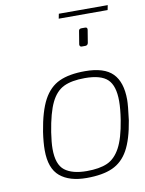

<svg xmlns="http://www.w3.org/2000/svg" viewBox="-93 -918 749 990"><g transform="rotate(-10 281.0 -423.5)"><path d="M91 -172Q91 -213 99 -267Q116 -373 147.5 -431.5Q179 -490 231 -514Q283 -538 366 -538Q466 -538 510.5 -493Q555 -448 555 -355Q555 -327 545 -249Q529 -151 498.5 -96Q468 -41 416 -17.5Q364 6 280 6Q190 6 140.5 -35.5Q91 -77 91 -172ZM504 -258Q513 -315 513 -356Q513 -436 478 -469.5Q443 -503 359 -503Q290 -503 248.5 -483Q207 -463 181.5 -410.5Q156 -358 140 -258Q132 -205 132 -172Q132 -90 171.5 -59.5Q211 -29 287 -29Q353 -29 394 -47Q435 -65 462 -114.5Q489 -164 504 -258ZM361 -677V-679L372 -746Q373 -759 387 -759H406Q417 -759 417 -749V-746L406 -679Q405 -673 401 -669.5Q397 -666 391 -666H372Q367 -666 364 -669Q361 -672 361 -677ZM285 -853H541L536 -828H280Z"/></g></svg>

Font: Exo ExtraLight
Style: Italic
Weight: 275
Italic angle: -9°
Designer: Natanael Gama
Foundry: Natanael Gama
Version: Version 1.500; ttfautohint (v1.6)